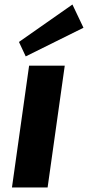

<svg xmlns="http://www.w3.org/2000/svg" viewBox="-20 -831 390 851"><path d="M267 -540 191 0H33L109 -540ZM350 -708 94 -581 64 -645 301 -811Z"/></svg>

Font: Pathway Extreme 28pt
Style: Bold Italic
Weight: 700
Italic angle: -8°
Designer: Eduardo Rodriguez Tunni
Foundry: Eduardo Rodriguez Tunni
Version: Version 1.001;gftools[0.9.26]